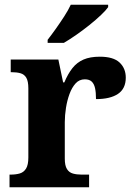

<svg xmlns="http://www.w3.org/2000/svg" viewBox="-20 -786 563 806"><path d="M20 0V-53H24Q47 -53 63.5 -58Q80 -63 89.5 -78.5Q99 -94 99 -125V-415Q99 -445 90.5 -459.5Q82 -474 66 -478.5Q50 -483 28 -483H25V-536H225L245 -440H250Q265 -476 284 -500Q303 -524 330.5 -536Q358 -548 399 -548Q456 -548 482 -523.5Q508 -499 508 -460Q508 -414 475.5 -392Q443 -370 383 -370Q383 -398 379 -416Q375 -434 365 -443.5Q355 -453 336 -453Q313 -453 297.5 -436Q282 -419 272 -392Q262 -365 257 -333.5Q252 -302 252 -273V-120Q252 -91 261 -76.5Q270 -62 286 -57.5Q302 -53 322 -53H354V0ZM180 -619Q195 -638 213.5 -664Q232 -690 249.5 -717Q267 -744 277 -766H434V-756Q425 -743 404 -723Q383 -703 355.5 -681Q328 -659 300 -639.5Q272 -620 248 -606H180Z"/></svg>

Font: Noto Serif Myanmar
Style: Regular
Weight: 400
Designer: Ben Mitchell and the Monotype Design Team
Foundry: Monotype Imaging Inc.
Version: Version 2.106